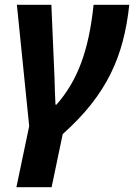

<svg xmlns="http://www.w3.org/2000/svg" viewBox="-20 -566 556 796"><path d="M48 210H194L240 -10C425 -175 493 -334 516 -546H368C348 -356 302 -232 214 -132H210C208 -159 207 -213 206 -243L193 -546H50L101 -43Z"/></svg>

Font: Noto Sans
Style: Bold Italic
Weight: 700
Italic angle: -12°
Designer: Monotype Design Team
Foundry: Monotype Imaging Inc.
Version: Version 2.013